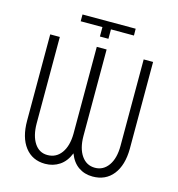

<svg xmlns="http://www.w3.org/2000/svg" viewBox="-125 -976 1014 1095"><g transform="rotate(15 382.0 -429.0)"><path d="M685.5 -710.9V-197.8Q684.6 -100.6 640.9 -45.4Q597.2 9.8 520.5 9.8Q473.1 9.8 437 -14.9Q400.9 -39.6 381.8 -89.8Q361.8 -39.6 324.7 -14.9Q287.6 9.8 240.2 9.8Q164.6 9.8 121.3 -46.4Q78.1 -102.5 78.1 -201.7V-710.9H134.8V-199.7Q135.3 -127.4 163.3 -84.7Q191.4 -42 240.2 -42Q291.5 -42 321.8 -83.7Q352.1 -125.5 353 -197.3V-710.9H411.1V-199.7Q411.6 -126.5 441.2 -84.2Q470.7 -42 520.5 -42Q569.8 -42 599.9 -84.5Q629.9 -127 629.9 -201.2V-710.9ZM226.6 -828.1V-868.2H540.5L541 -828.1H405.3V-772.5H355V-828.1Z"/></g></svg>

Font: Roboto Condensed Light
Style: Regular
Weight: 300
Designer: Google
Version: Version 2.134; 2016